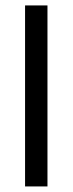

<svg xmlns="http://www.w3.org/2000/svg" viewBox="-20 -687 267 707"><path d="M72.3 -667H154.8V-0.5H72.3Z"/></svg>

Font: Vazir WOL
Style: WOL
Weight: 400
Foundry: Based on Dejavu fonts, by Saber Rastikerdar
Version: Version 26.0.0